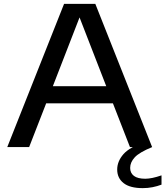

<svg xmlns="http://www.w3.org/2000/svg" viewBox="-20 -760 854 992"><path d="M17.5 0 311 -740H472.5L766 0H651.5L563.5 -226H218.5L130.5 0ZM253 -314.5H529L391 -670ZM717.5 212Q651.5 212 618.5 186Q585.5 160 585.5 116Q585.5 73.5 617.8 36.5Q650 -0.5 736.5 -30L766 0Q700 27 676.2 52.8Q652.5 78.5 652.5 107.5Q652.5 134 672 148.8Q691.5 163.5 730.5 163.5Q764 163.5 814.5 146V194Q792 202.5 768 207.2Q744 212 717.5 212Z"/></svg>

Font: Encode Sans Exp Md
Style: Regular
Weight: 500
Width: 7
Designer: Multiple Designers
Foundry: Impallari Type
Version: Version 3.002; ttfautohint (v1.8.3) -l 8 -r 50 -G 200 -x 14 